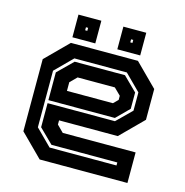

<svg xmlns="http://www.w3.org/2000/svg" viewBox="-101 -765 827 859"><g transform="rotate(15 313.0 -335.5)"><path d="M468.5 -540 571.5 -437V-294.5L468.5 -191.5H196.5V-172L227 -141.5H564.5V0H158L55 -103V-437L158 -540ZM429 -463 493 -400V-324.5L435 -266.5H127V-395L196 -463ZM434 -477H191L113 -399V-137L187 -63H497V-77H192L127 -141V-252.5H439L507 -319.5V-404ZM399.5 -398.5H227L196.5 -368V-328H409.5L430.5 -349V-368ZM366 -566V-671H472V-566ZM158 -566V-671H264V-566ZM205 -611H215V-625H205ZM414 -611H424V-625H414Z"/></g></svg>

Font: Tourney Thin
Style: Bold
Weight: 700
Version: Version 1.015